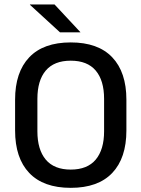

<svg xmlns="http://www.w3.org/2000/svg" viewBox="-20 -846 647 878"><path d="M303.5 13Q178.5 13 113.8 -55Q49 -123 49 -249.5V-390Q49 -516 113.8 -584Q178.5 -652 303.5 -652Q428.5 -652 493.2 -584Q558 -516 558 -390V-249.5Q558 -123 493.2 -55Q428.5 13 303.5 13ZM303.5 -70.5Q379.5 -70.5 417.8 -116.2Q456 -162 456 -245.5V-394Q456 -478 417.8 -523.2Q379.5 -568.5 303.5 -568.5Q227.5 -568.5 189.2 -523.2Q151 -478 151 -394V-245.5Q151 -162 189.2 -116.2Q227.5 -70.5 303.5 -70.5ZM229.5 -825.5 347.5 -699V-698H254.5L117 -824V-825.5Z"/></svg>

Font: Anek Odia Medium
Style: Regular
Weight: 500
Designer: Yesha Goshar & Mahesh Sahu (Odia), Yesha Goshar (Latin)
Foundry: Ek Type
Version: Version 1.003